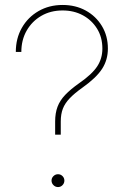

<svg xmlns="http://www.w3.org/2000/svg" viewBox="-20 -757 514 782"><path d="M204.6 -208.5V-262.2Q204.6 -296.4 214.4 -322.3Q224.1 -348.1 245.8 -370.8Q267.6 -393.6 302.2 -418Q355 -454.6 376 -486.8Q397 -519 397 -559.1Q397 -605 375.5 -639.9Q354 -674.8 317.6 -694.6Q281.2 -714.4 234.9 -714.4Q186 -714.4 148.2 -692.4Q110.4 -670.4 88.6 -632.3Q66.9 -594.2 66.9 -545.4H44.4Q44.4 -600.6 69.1 -643.8Q93.8 -687 137 -711.9Q180.2 -736.8 234.9 -736.8Q287.6 -736.8 329.1 -714.1Q370.6 -691.4 395 -651.1Q419.4 -610.8 419.4 -559.1Q419.4 -513.2 395.8 -476.6Q372.1 -439.9 314.9 -399.4Q282.7 -376.5 263.7 -356.4Q244.6 -336.4 236.1 -314.5Q227.5 -292.5 227.5 -262.2V-208.5ZM216.3 4.9Q205.6 4.9 197.8 -2.9Q189.9 -10.7 189.9 -21.5Q189.9 -32.2 197.8 -39.8Q205.6 -47.4 216.3 -47.4Q227.1 -47.4 234.6 -39.8Q242.2 -32.2 242.2 -21.5Q242.2 -10.7 234.6 -2.9Q227.1 4.9 216.3 4.9Z"/></svg>

Font: Inter 17pt Thin
Style: Regular
Weight: 250
Version: Version 4.001;git-66647c0bb